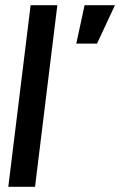

<svg xmlns="http://www.w3.org/2000/svg" viewBox="-20 -720 463 740"><path d="M354 -552H274L306 -700H423ZM12 0 98 -700H201L115 0Z"/></svg>

Font: Inclusive Sans Medium
Style: Italic
Weight: 500
Italic angle: -7°
Designer: Olivia King
Foundry: Olivia King
Version: Version 2.004